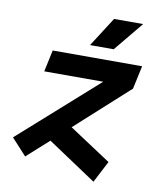

<svg xmlns="http://www.w3.org/2000/svg" viewBox="-89 -810 777 943"><g transform="rotate(10 300.0 -338.5)"><path d="M90 0 15 -82 404 -428H110L133 -536H579L554 -420L290 -181L498 -44L442 64L199 -98ZM309 -594 403 -741H548L427 -594Z"/></g></svg>

Font: Geist Mono
Style: Bold Italic
Weight: 700
Italic angle: -12°
Monospace: yes
Designer: Basement.studio, Andrés Briganti, Mateo Zaragoza
Foundry: Basement.studio, Vercel, Andrés Briganti, Guido Ferreyra, Mateo Zaragoza
Version: Version 1.500; ttfautohint (v1.8.4.7-5d5b)